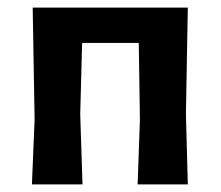

<svg xmlns="http://www.w3.org/2000/svg" viewBox="-20 -485 580 505"><path d="M64 0 71 -171 66 -465H474L469 -185L474 0H342L348 -171L345 -372H196L191 -185L197 0Z"/></svg>

Font: Alegreya Sans
Style: Bold
Weight: 700
Designer: Juan Pablo del Peral
Foundry: Huerta Tipografica
Version: Version 2.007